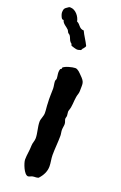

<svg xmlns="http://www.w3.org/2000/svg" viewBox="-181 -873 572 910"><g transform="rotate(20 104.5 -418.5)"><path d="M184 -470C184 -459 178 -449 177 -438C173 -415 175 -392 167 -370C166 -367 165 -364 165 -361C165 -354 167 -348 167 -341C167 -335 164 -330 164 -325C164 -318 170 -310 170 -300C170 -290 167 -280 167 -270C167 -260 170 -251 170 -241C170 -208 166 -175 166 -143C166 -124 171 -106 171 -87C171 -61 159 -38 141 -19C131 -15 122 -17 112 -15C105 -14 98 -8 91 -8C71 -8 51 -62 51 -78C51 -103 57 -126 57 -151C57 -164 64 -176 64 -190C64 -216 54 -244 54 -270C54 -285 64 -300 64 -317C64 -334 61 -350 61 -367C59 -391 61 -415 61 -439C61 -451 57 -464 57 -476C57 -481 61 -485 61 -489C61 -500 58 -511 58 -521C58 -527 59 -532 61 -538L67 -541V-547C76 -558 113 -567 127 -567C140 -567 152 -553 161 -544C190 -516 184 -511 184 -470ZM-23 -792C-23 -785 -16 -767 -11 -763C-8 -762 -5 -763 -3 -761C1 -744 20 -737 31 -725C34 -721 35 -716 38 -712C41 -709 46 -707 48 -704C55 -695 56 -682 64 -674L69 -670C72 -667 71 -663 74 -660C78 -658 99 -652 104 -652C108 -652 113 -653 118 -655C127 -655 125 -666 131 -668C134 -674 139 -676 139 -683C128 -706 113 -726 103 -748C79 -748 77 -770 59 -777C55 -801 33 -829 7 -829C4 -829 2 -829 0 -828C-16 -816 -23 -817 -23 -792Z"/></g></svg>

Font: Margarine
Style: Regular
Weight: 400
Designer: Astigmatic (AOETI)
Foundry: Astigmatic (AOETI)
Version: Version 1.000